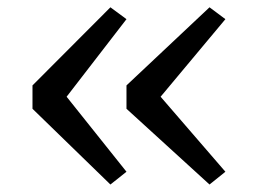

<svg xmlns="http://www.w3.org/2000/svg" viewBox="-20 -563 717 526"><path d="M282.5 -543 326.5 -510.5 162.5 -298 326.5 -92.5 282.5 -57.5 69 -265V-329ZM554 -543 597.5 -510.5 420 -298 597.5 -92.5 554 -57.5 326.5 -265V-329Z"/></svg>

Font: Merriweather 24pt SemiCondensed Light
Style: Regular
Weight: 300
Width: 4
Designer: Eben Sorkin
Foundry: Eben Sorkin
Version: Version 2.100